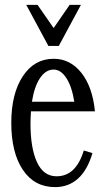

<svg xmlns="http://www.w3.org/2000/svg" viewBox="-20 -743 424 781"><path d="M309.1 -723.1 219.2 -556.2H176.8L86.9 -723.1H132.8L198.2 -628.9L263.2 -723.1ZM210 -25.9Q289.1 -25.9 320.8 -130.9L356 -120.1Q335.9 -51.3 297.4 -16.6Q258.8 18.1 204.1 18.1Q120.1 18.1 73 -52Q25.9 -122.1 25.9 -243.2Q25.9 -361.8 72.8 -432.9Q119.6 -503.9 198.2 -503.9Q265.6 -503.9 311 -446.8Q356.4 -389.6 366.2 -290H106Q104 -259.8 104 -241.2Q104 -140.1 130.6 -83Q157.2 -25.9 210 -25.9ZM198.2 -460Q166 -460 142.8 -425.5Q119.6 -391.1 109.9 -329.1H282.2Q272.5 -390.6 250 -425.3Q227.5 -460 198.2 -460Z"/></svg>

Font: Margherita
Style: Regular
Weight: 400
Designer: James Puckett
Foundry: Dunwich Type Founders
Version: Version 1.008;hotconv 1.0.109;makeotfexe 2.5.65596